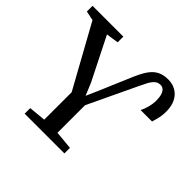

<svg xmlns="http://www.w3.org/2000/svg" viewBox="-191 -950 1148 1148"><g transform="rotate(45 382.5 -376.0)"><path d="M156 0V-47L264 -57.5V-289.5L47 -682.5L-13 -695V-743H247.5V-695L169 -683L305.5 -411.5L338 -333L372.5 -411.5L458 -612.5Q473.5 -649 489.2 -675.2Q505 -701.5 523.2 -718.5Q541.5 -735.5 565 -743.8Q588.5 -752 619 -752Q646.5 -752 669.5 -742.5Q692.5 -733 709.8 -714.8Q727 -696.5 736.5 -669.5Q746 -642.5 746 -607Q746 -588 743.5 -571Q741 -554 736.8 -538Q732.5 -522 727.5 -505.5H631Q643.5 -530 650.5 -558.2Q657.5 -586.5 657.5 -610Q657.5 -639.5 651.5 -658.8Q645.5 -678 634.5 -687.2Q623.5 -696.5 609 -696.5Q586.5 -696.5 571 -681.8Q555.5 -667 544 -644.2Q532.5 -621.5 521 -597.5L375.5 -291V-58L492 -47V0Z"/></g></svg>

Font: Merriweather 28pt
Style: Regular
Weight: 400
Version: Version 2.100